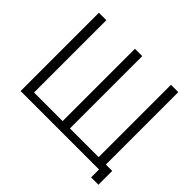

<svg xmlns="http://www.w3.org/2000/svg" viewBox="-193 -1023 1387 1387"><g transform="rotate(45 500.0 -329.5)"><path d="M966 111V-30H901V-770H826V-31H533V-770H458V-31H166V-770H90V30H891V111Z"/></g></svg>

Font: LINE Seed JP_OTF Regular
Style: Regular
Weight: 400
Designer: LY Corporation & Fontrix & Fontworks
Version: Version 1.002